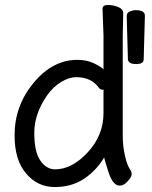

<svg xmlns="http://www.w3.org/2000/svg" viewBox="-20 -735 615 779"><path d="M563 -494.1Q563 -475.1 532.5 -475.1Q502 -475.1 499 -493.2L494.1 -669.9Q494.1 -683.1 506.6 -688.5Q519 -693.8 530.8 -693.8Q567.9 -693.8 567.9 -670.9V-669.9ZM480 -681.2 478 -591.8V-185.1Q478 -143.1 487.1 -102.5Q496.1 -62 511.2 -42Q514.2 -36.1 514.2 -27.1Q514.2 -18.1 498.5 0Q482.9 18.1 465.8 18.1Q438 18.1 420.4 -35.9Q402.8 -89.8 402.8 -96.2Q370.1 -42 320.1 -9Q270 23.9 201.4 23.9Q132.8 23.9 85.9 -31Q39.1 -85.9 39.1 -186Q39.1 -306.2 116.5 -399.2Q193.8 -492.2 293.9 -492.2Q333 -492.2 363.5 -477.1Q394 -461.9 399.9 -453.1V-592.8L396 -699.2Q396 -714.8 417.5 -714.8Q439 -714.8 459.5 -706.5Q480 -698.2 480 -681.2ZM399.9 -367.2Q403.8 -371.1 396 -371.1Q388.2 -371.1 381.8 -377.9Q351.1 -421.9 289.1 -421.9Q259.8 -421.9 227.8 -402.3Q195.8 -382.8 171.9 -349.1Q119.1 -273.9 119.1 -196Q119.1 -118.2 144 -83Q168.9 -47.9 203.1 -47.9Q272 -47.9 335.9 -116.9Q399.9 -186 399.9 -275.9Z"/></svg>

Font: LXGW WenKai Screen
Style: Regular
Weight: 400
Designer: LXGW / Fontworks Inc.
Foundry: LXGW / Fontworks Inc.
Version: Version 1.510;January 18,2025